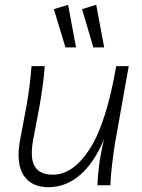

<svg xmlns="http://www.w3.org/2000/svg" viewBox="-20 -770 590 798"><path d="M181 8Q110 8 78 -41.5Q46 -91 63 -186L89 -324Q105 -413 111 -495H166Q163 -453 156.5 -406.5Q150 -360 143 -322L118 -190Q104 -114 124 -79Q144 -44 200 -44Q284 -44 353 -151Q422 -258 463 -495H515L457 -169Q450 -123 444.5 -74.5Q439 -26 439 0H385Q386 -35 391.5 -80Q397 -125 412 -190Q371 -93 312.5 -42.5Q254 8 181 8ZM368 -573 321 -732 380 -750 413 -573ZM252 -573 204 -732 263 -750 296 -573Z"/></svg>

Font: Livvic Light
Style: Italic
Weight: 300
Italic angle: -10°
Designer: Jacques Le Bailly, Baron von Fonthausen
Version: Version 1.001; ttfautohint (v1.8.2)